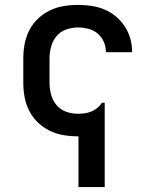

<svg xmlns="http://www.w3.org/2000/svg" viewBox="-20 -548 640 783"><path d="M300 215V8Q299 8 298.5 8Q298 8 298 8Q268 8 238.5 3Q209 -2 182.5 -15Q156 -28 134.5 -48.5Q113 -69 99.5 -95.5Q86 -122 80.5 -151Q75 -180 75 -210V-310Q75 -340 80.5 -369Q86 -398 99.5 -424.5Q113 -451 134.5 -471.5Q156 -492 182.5 -505Q209 -518 238.5 -523Q268 -528 298 -528Q325 -528 352.5 -524Q380 -520 405.5 -509.5Q431 -499 452.5 -481Q474 -463 489 -440Q504 -417 511.5 -390Q519 -363 519 -335Q519 -335 519 -335Q519 -335 519 -335H412Q412 -357 403.5 -377Q395 -397 378.5 -411Q362 -425 340.5 -430.5Q319 -436 298 -436Q273 -436 249.5 -427.5Q226 -419 210.5 -400.5Q195 -382 188.5 -358Q182 -334 182 -310V-210Q182 -186 188.5 -162Q195 -138 210.5 -119.5Q226 -101 249.5 -92.5Q273 -84 298 -84Q312 -84 326 -86Q340 -88 353 -93.5Q366 -99 377 -108Q388 -117 396 -129H407V215Z"/></svg>

Font: Zed Mono Semibold Extended
Style: Regular
Weight: 600
Width: 7
Monospace: yes
Designer: Belleve Invis
Foundry: Belleve Invis
Version: Version 1.0.0; ttfautohint (v1.8.4)